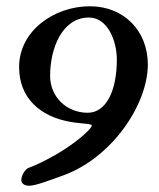

<svg xmlns="http://www.w3.org/2000/svg" viewBox="-20 -450 508 613"><path d="M140 -208C140 -295 178 -394 264 -394C324 -394 353 -319 353 -260C353 -158 318 -90 260 -90C193 -90 140 -140 140 -208ZM267 -430C152 -430 41 -351 41 -236C41 -137 108 -78 204 -61C243 -54 276 -56 273 -48C266 -31 212 13 158 44C117 67 93 78 71 86C60 90 48 111 48 125C48 135 57 143 73 143C94 143 140 125 182 110C339 53 452 -118 452 -244C452 -352 375 -430 267 -430Z"/></svg>

Font: EB Garamond SC 08
Style: Regular
Weight: 400
Version: Version 0.016